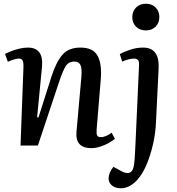

<svg xmlns="http://www.w3.org/2000/svg" viewBox="-20 -780 949 1029"><path d="M596 -36Q584 -26 563 -14Q542 -2 517 6Q492 14 470 14Q382 14 390 -74L416 -366Q420 -414 411 -432Q402 -450 378 -450Q347 -450 331.5 -424.5Q316 -399 296 -339L183 0H90L106 -428Q106 -448 100.5 -457Q95 -466 80 -466Q62 -466 22 -449L7 -491Q18 -497 38 -505Q58 -513 82.5 -519Q107 -525 129 -525Q215 -525 205 -421L179 -152L186 -150L257 -373Q282 -450 315.5 -487.5Q349 -525 411 -525Q479 -525 503 -481Q527 -437 520 -354L498 -87Q496 -64 500.5 -54.5Q505 -45 521 -45Q534 -45 549.5 -51.5Q565 -58 578 -69ZM689 -688Q689 -719 709 -739.5Q729 -760 762 -760Q794 -760 814 -740Q834 -720 834 -689Q834 -657 814 -637Q794 -617 762 -617Q729 -617 709 -637Q689 -657 689 -688ZM816 -126Q814 -71 801.5 -13.5Q789 44 768.5 95Q748 146 720 179Q701 202 677 215.5Q653 229 628 229Q597 229 579.5 213.5Q562 198 562 177Q562 146 588 114L630 137Q658 153 676.5 144.5Q695 136 699 98Q702 72 703 50.5Q704 29 706 -8L725 -426Q727 -448 720.5 -457Q714 -466 699 -466Q672 -466 635 -450L622 -490Q641 -501 676 -513Q711 -525 747 -525Q836 -525 830 -412Z"/></svg>

Font: Literata 36pt Medium
Style: Italic
Weight: 500
Italic angle: -2°
Designer: Latin by Veronika Burian and Jose Scaglione. Greek by Irene Vlachou. Cyrillic by Vera Evstafieva
Foundry: TypeTogether
Version: Version 3.002